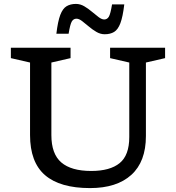

<svg xmlns="http://www.w3.org/2000/svg" viewBox="-20 -951 900 981"><path d="M640.5 -251V-631.5L542.5 -654V-707H823.5V-654L725.5 -631.5V-256Q725.5 -125 651 -57.5Q576.5 10 440 10Q287 10 210.2 -56Q133.5 -122 133.5 -261V-631.5L35.5 -654V-707H340.5V-654L242.5 -631.5V-261Q242.5 -164.5 293.2 -121Q344 -77.5 446 -77.5Q542 -77.5 591.2 -117.5Q640.5 -157.5 640.5 -251ZM615 -928.5Q607.5 -865 595 -832.2Q582.5 -799.5 563 -787.8Q543.5 -776 515 -776Q493 -776 472.5 -788Q452 -800 433.5 -815.8Q415 -831.5 399.2 -843.5Q383.5 -855.5 370.5 -855.5Q355.5 -855.5 347 -841.5Q338.5 -827.5 330.5 -778.5H268Q275.5 -842 288 -874.8Q300.5 -907.5 320.2 -919.2Q340 -931 368 -931Q390 -931 410.5 -919Q431 -907 449.5 -891.2Q468 -875.5 484 -863.5Q500 -851.5 512.5 -851.5Q527.5 -851.5 536 -865.5Q544.5 -879.5 552.5 -928.5Z"/></svg>

Font: Newsreader 6pt
Style: Regular
Weight: 400
Designer: Hugues Gentile
Foundry: Production Type
Version: Version 1.003; ttfautohint (v1.8.3)